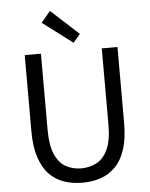

<svg xmlns="http://www.w3.org/2000/svg" viewBox="-63 -1021 847 1085"><g transform="rotate(-5 360.5 -478.5)"><path d="M360.8 13.4Q304.7 13.4 256.8 -2.9Q208.8 -19.2 173.2 -56.1Q137.7 -93 117.8 -153.8Q97.9 -214.5 97.9 -302.4V-733.4H189.9V-299.9Q189.9 -212.2 212.7 -161.4Q235.5 -110.5 274.3 -89.3Q313.1 -68 360.8 -68Q409.8 -68 449 -89.3Q488.3 -110.5 511.7 -161.4Q535 -212.2 535 -299.9V-733.4H624.1V-302.4Q624.1 -214.5 604.3 -153.8Q584.6 -93 548.6 -56.1Q512.7 -19.2 464.6 -2.9Q416.5 13.4 360.8 13.4ZM379 -779 209.3 -907.1 261.6 -969.7 419.2 -825.4Z"/></g></svg>

Font: Noto Sans JP
Style: Regular
Weight: 100
Designer: Ryoko NISHIZUKA 西塚涼子 (kana, bopomofo & ideographs); Paul D. Hunt (Latin, Greek & Cyrillic); Sandoll Communications 산돌커뮤니
Foundry: Adobe
Version: Version 2.004;hotconv 1.0.118;makeotfexe 2.5.65603